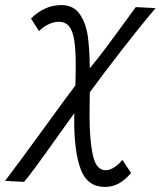

<svg xmlns="http://www.w3.org/2000/svg" viewBox="-33 -580 653 758"><path d="M260 -102.5 260.5 -133.5 197.5 -45.5Q85.5 112.5 62 138L-13 134Q39.5 65.5 153.5 -91.5Q232 -200 264.5 -242.5Q266 -287 266 -321.5Q266 -386 259.8 -423Q253.5 -460 239 -477Q224.5 -494 198.5 -494Q179.5 -494 158 -483.8Q136.5 -473.5 121 -457L89.5 -507Q143.5 -560 208.5 -560Q257 -560 281.8 -524.2Q306.5 -488.5 313.8 -436Q321 -383.5 321.5 -310.5Q355.5 -351.5 388.8 -396Q422 -440.5 473.5 -511.5L503 -552L581.5 -548Q522.5 -479 448.2 -383.2Q374 -287.5 321.5 -215.5Q320.5 -160.5 320.5 -125Q320.5 -27.5 333.5 32.2Q346.5 92 383.5 92Q401 92 419.2 79.8Q437.5 67.5 450 51L484.5 103Q460 131.5 435.2 144.8Q410.5 158 381.5 158Q312 158 286 89Q260 20 260 -102.5Z"/></svg>

Font: JuliaMono Light
Style: Italic
Weight: 300
Italic angle: -9°
Monospace: yes
Designer: cormullion
Foundry: corm
Version: Version 0.054; ttfautohint (v1.8.4)